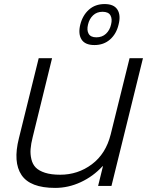

<svg xmlns="http://www.w3.org/2000/svg" viewBox="-20 -917 728 947"><path d="M527.8 -795.9Q534.7 -823.7 524.7 -841.3Q514.6 -858.9 485.8 -858.9Q457.5 -858.9 439 -841.3Q420.4 -823.7 414.1 -795.9Q407.2 -768.1 417.2 -750.5Q427.2 -732.9 455.1 -732.9Q483.9 -732.9 502.7 -750.5Q521.5 -768.1 527.8 -795.9ZM685.1 -629.9 529.8 0H463.9L487.8 -97.2H485.8Q439.5 -46.9 378.4 -18.6Q317.4 9.8 252 9.8Q128.9 9.8 86.2 -53.7Q43.5 -117.2 73.2 -234.9L170.9 -629.9H236.8L141.1 -240.2Q132.8 -207.5 130.9 -181.9Q128.9 -156.2 134.8 -131.6Q140.6 -106.9 156.2 -90.8Q171.9 -74.7 202.1 -64.9Q232.4 -55.2 276.9 -55.2Q364.3 -55.2 433.1 -106.7Q502 -158.2 525.9 -253.9L619.1 -629.9ZM564.9 -795.9Q554.2 -750 522.9 -722.4Q491.7 -694.8 445.8 -694.8Q399.4 -694.8 382.1 -722.4Q364.7 -750 376 -795.9Q387.7 -841.8 418.7 -869.4Q449.7 -897 496.1 -897Q542 -897 559.3 -869.4Q576.7 -841.8 564.9 -795.9Z"/></svg>

Font: Sinkin Sans 300 Light Italic
Style: Regular
Weight: 300
Italic angle: -112°
Designer: Keith Bates
Foundry: K-Type
Version: Sinkin Sans (version 1.0)  by Keith Bates   •   © 2014   www